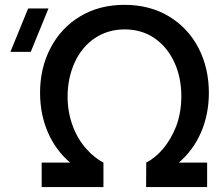

<svg xmlns="http://www.w3.org/2000/svg" viewBox="-20 -754 899 774"><path d="M397 0V-98.5C373 -111 350 -129 328.5 -153.5C284.5 -202 252.5 -276 252.5 -364.5C252.5 -414 262 -459.5 280.5 -501C317.5 -583 389.5 -635.5 482 -635.5C528.5 -635.5 569.5 -623.5 604.5 -599C674 -550 711 -463.5 711 -367V-362C710.5 -319.5 703.5 -280 690 -244.5C662 -173 617 -123 569.5 -98.5L569 0H815V-98.5H701C777.5 -164 822 -263 822 -379.5C822 -446.5 808 -507 780 -561C752 -614.5 712.5 -657 661 -688C609.5 -719 549.5 -734.5 482 -734.5C414 -734.5 354.5 -719 303 -688C251.5 -657 212 -614.5 184 -561C155.5 -507 141.5 -446.5 141.5 -379.5C141.5 -263 186 -164 262.5 -98.5H148V0ZM175.5 -720H93.5L22 -545H104Z"/></svg>

Font: Vela Sans SemBd
Style: Regular
Weight: 600
Designer: Principal design: Mikhail Sharanda - project Manrope.
Design modification: Ravid Balaliev
Foundry: Mikhail Sharanda
Version: Version 1.001